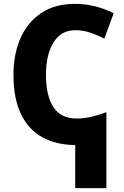

<svg xmlns="http://www.w3.org/2000/svg" viewBox="-20 -744 646 998"><path d="M369 -724Q474 -724 571 -675L522 -543Q486 -562 448.5 -574.5Q411 -587 371 -587Q298 -587 258.5 -524Q219 -461 219 -355Q219 -245 258 -186.5Q297 -128 378 -128Q418 -128 457.5 -137.5Q497 -147 533 -161V234H371V10Q273 9 201 -30Q129 -69 89.5 -150Q50 -231 50 -356Q50 -463 87 -546.5Q124 -630 195.5 -677Q267 -724 369 -724Z"/></svg>

Font: Noto Sans SemiCondensed ExtraBold
Style: Regular
Weight: 800
Width: 4
Designer: Monotype Design Team
Foundry: Monotype Imaging Inc.
Version: Version 2.013; ttfautohint (v1.8.4.7-5d5b)